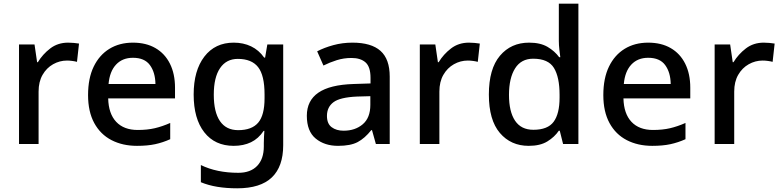

<svg xmlns="http://www.w3.org/2000/svg" viewBox="-20 -780 4233 1040"><path d="M349 -549Q363 -549 380 -547.5Q397 -546 408 -544L397 -445Q386 -448 371 -450Q356 -452 343 -452Q303 -452 267.5 -432Q232 -412 210.5 -374.5Q189 -337 189 -284V0H83V-539H167L181 -443H185Q211 -486 252 -517.5Q293 -549 349 -549Z M700 -549Q771 -549 822 -519.5Q873 -490 900.5 -435Q928 -380 928 -305V-247H566Q568 -164 609.5 -120Q651 -76 726 -76Q778 -76 818.5 -85.5Q859 -95 902 -114V-26Q862 -8 820.5 1Q779 10 722 10Q644 10 584 -21Q524 -52 490.5 -113.5Q457 -175 457 -265Q457 -356 487.5 -419Q518 -482 572.5 -515.5Q627 -549 700 -549ZM700 -467Q643 -467 608.5 -430Q574 -393 568 -325H822Q821 -388 792 -427.5Q763 -467 700 -467Z M1246 -549Q1298 -549 1340 -529Q1382 -509 1411 -468H1416L1428 -539H1514V7Q1514 122 1452.5 181Q1391 240 1265 240Q1207 240 1158 232Q1109 224 1068 207V114Q1154 156 1271 156Q1337 156 1373 118.5Q1409 81 1409 13V-5Q1409 -18 1410 -39.5Q1411 -61 1412 -71H1408Q1380 -29 1339.5 -9.5Q1299 10 1246 10Q1144 10 1086.5 -63.5Q1029 -137 1029 -268Q1029 -398 1087 -473.5Q1145 -549 1246 -549ZM1268 -461Q1206 -461 1172 -411Q1138 -361 1138 -267Q1138 -173 1171.5 -124Q1205 -75 1270 -75Q1344 -75 1378.5 -115.5Q1413 -156 1413 -248V-268Q1413 -372 1378 -416.5Q1343 -461 1268 -461Z M1889 -549Q1991 -549 2041 -504.5Q2091 -460 2091 -365V0H2016L1995 -75H1991Q1956 -31 1917.5 -10.5Q1879 10 1811 10Q1738 10 1690 -29.5Q1642 -69 1642 -153Q1642 -235 1704.5 -278Q1767 -321 1895 -325L1987 -328V-358Q1987 -418 1960 -442Q1933 -466 1884 -466Q1842 -466 1804 -454Q1766 -442 1732 -425L1698 -502Q1736 -522 1785.5 -535.5Q1835 -549 1889 -549ZM1914 -257Q1822 -253 1786.5 -226.5Q1751 -200 1751 -152Q1751 -110 1776.5 -91Q1802 -72 1841 -72Q1904 -72 1945 -107Q1986 -142 1986 -212V-259Z M2520 -549Q2534 -549 2551 -547.5Q2568 -546 2579 -544L2568 -445Q2557 -448 2542 -450Q2527 -452 2514 -452Q2474 -452 2438.5 -432Q2403 -412 2381.5 -374.5Q2360 -337 2360 -284V0H2254V-539H2338L2352 -443H2356Q2382 -486 2423 -517.5Q2464 -549 2520 -549Z M2844 10Q2747 10 2687.5 -60Q2628 -130 2628 -268Q2628 -407 2688 -478Q2748 -549 2846 -549Q2907 -549 2946 -526Q2985 -503 3009 -470H3015Q3013 -484 3010 -510.5Q3007 -537 3007 -558V-760H3113V0H3030L3012 -72H3007Q2984 -38 2945 -14Q2906 10 2844 10ZM2869 -77Q2947 -77 2979 -120.5Q3011 -164 3011 -251V-267Q3011 -362 2980.5 -412Q2950 -462 2868 -462Q2803 -462 2770 -409.5Q2737 -357 2737 -266Q2737 -175 2770 -126Q2803 -77 2869 -77Z M3491 -549Q3562 -549 3613 -519.5Q3664 -490 3691.5 -435Q3719 -380 3719 -305V-247H3357Q3359 -164 3400.5 -120Q3442 -76 3517 -76Q3569 -76 3609.5 -85.5Q3650 -95 3693 -114V-26Q3653 -8 3611.5 1Q3570 10 3513 10Q3435 10 3375 -21Q3315 -52 3281.5 -113.5Q3248 -175 3248 -265Q3248 -356 3278.5 -419Q3309 -482 3363.5 -515.5Q3418 -549 3491 -549ZM3491 -467Q3434 -467 3399.5 -430Q3365 -393 3359 -325H3613Q3612 -388 3583 -427.5Q3554 -467 3491 -467Z M4117 -549Q4131 -549 4148 -547.5Q4165 -546 4176 -544L4165 -445Q4154 -448 4139 -450Q4124 -452 4111 -452Q4071 -452 4035.5 -432Q4000 -412 3978.5 -374.5Q3957 -337 3957 -284V0H3851V-539H3935L3949 -443H3953Q3979 -486 4020 -517.5Q4061 -549 4117 -549Z"/></svg>

Font: Noto Sans Tangsa Medium
Style: Regular
Weight: 500
Version: Version 1.504